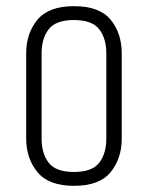

<svg xmlns="http://www.w3.org/2000/svg" viewBox="-20 -593 480 623"><path d="M65 -420Q65 -485 101.5 -529Q138 -573 220 -573Q303 -573 339 -529Q375 -485 375 -420V-143Q375 -79 339 -34.5Q303 10 220 10Q138 10 101.5 -34.5Q65 -79 65 -143ZM325 -420Q325 -468 302 -498Q279 -528 220 -528Q161 -528 138 -498Q115 -468 115 -420V-143Q115 -95 138 -65Q161 -35 220 -35Q279 -35 302 -65Q325 -95 325 -143Z"/></svg>

Font: Khand Variable Light
Style: Regular
Weight: 300
Designer: Satya Rajpurohit
Foundry: Indian Type Foundry
Version: Version 3.000